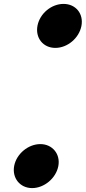

<svg xmlns="http://www.w3.org/2000/svg" viewBox="-20 -741 439 982"><path d="M52.7 106.5C40.4 168.5 81.6 221 144.4 221C205.9 221 265.9 171 278.1 109.5C290.5 47.7 248.5 -4 186.3 -4C124.8 -4 65 45 52.7 106.5ZM171.9 -610.5C159.4 -547.8 200 -496 263 -496C325 -496 383.9 -545.7 396.3 -607.5C408.8 -670.2 367.8 -721 304.9 -721C243 -721 184.2 -672.3 171.9 -610.5Z"/></svg>

Font: Smoothie
Style: BlkIt
Weight: 900
Foundry: Cannot Into Space Fonts
Version: Version 0.8